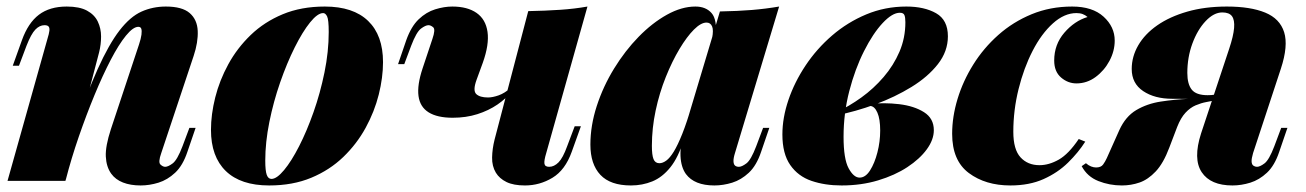

<svg xmlns="http://www.w3.org/2000/svg" viewBox="-20 -553 3993 587"><path d="M180 0H3L125 -434Q130 -450 131 -459Q132 -468 128.5 -472Q125 -476 116 -476Q101 -476 88 -462.5Q75 -449 61 -413L38 -352H19L47 -430Q66 -483 99 -508Q132 -533 184 -533Q223 -533 246 -520.5Q269 -508 279 -487Q289 -466 289 -441.5Q289 -417 283 -393ZM203 -143Q244 -265 278.5 -341.5Q313 -418 345.5 -460Q378 -502 412.5 -517.5Q447 -533 487 -533Q537 -533 560 -513Q583 -493 584.5 -458.5Q586 -424 572 -382L473 -85Q463 -57 470.5 -50Q478 -43 485 -43Q494 -43 508 -53.5Q522 -64 538 -106L559 -162H578L553 -89Q539 -47 515.5 -25Q492 -3 464.5 5.5Q437 14 410 14Q379 14 356 5Q333 -4 320 -22Q305 -43 303.5 -74.5Q302 -106 319 -158L405 -417Q411 -435 412.5 -447Q414 -459 412 -465Q410 -471 403 -471Q387 -471 365 -444Q343 -417 318.5 -370Q294 -323 269 -262.5Q244 -202 221 -135.5Q198 -69 181 -3Z M968 -513Q951 -513 928 -484.5Q905 -456 881 -408Q857 -360 836.5 -301Q816 -242 803.5 -180Q791 -118 791 -62Q791 -31 795.5 -18.5Q800 -6 810 -6Q826 -6 848.5 -33Q871 -60 894.5 -106Q918 -152 938.5 -210Q959 -268 972 -331.5Q985 -395 985 -455Q985 -493 980 -503Q975 -513 968 -513ZM625 -156Q625 -203 638 -255Q651 -307 678 -356.5Q705 -406 746.5 -446Q788 -486 844.5 -509.5Q901 -533 973 -533Q1060 -533 1105.5 -489Q1151 -445 1151 -363Q1151 -316 1138 -264Q1125 -212 1098 -162.5Q1071 -113 1029.5 -73Q988 -33 931.5 -9.5Q875 14 803 14Q716 14 670.5 -30Q625 -74 625 -156Z M1546 -275Q1528 -252 1501 -233.5Q1474 -215 1439.5 -204Q1405 -193 1364 -193Q1317 -193 1290.5 -209.5Q1264 -226 1259.5 -259.5Q1255 -293 1272 -344L1302 -434Q1312 -463 1304.5 -469.5Q1297 -476 1290 -476Q1281 -476 1267 -465.5Q1253 -455 1237 -413L1216 -357H1197L1222 -430Q1237 -472 1260 -494Q1283 -516 1310.5 -524.5Q1338 -533 1363 -533Q1409 -533 1437 -513.5Q1465 -494 1470.5 -455.5Q1476 -417 1456 -361L1437 -309Q1425 -276 1436 -265.5Q1447 -255 1472 -255Q1486 -255 1504.5 -261.5Q1523 -268 1542 -285ZM1650 -85Q1643 -62 1644.5 -52.5Q1646 -43 1659 -43Q1674 -43 1687.5 -56.5Q1701 -70 1714 -106L1737 -167H1756L1728 -89Q1708 -33 1669 -9.5Q1630 14 1585 14Q1550 14 1528.5 3.5Q1507 -7 1496 -25Q1484 -45 1484.5 -71.5Q1485 -98 1492 -126L1595 -519Q1647 -520 1692 -523Q1737 -526 1776 -533Z M1996 -54Q2006 -54 2017 -62Q2028 -70 2040 -89.5Q2052 -109 2066 -144Q2080 -179 2096 -234L2070 -125Q2054 -72 2029.5 -41.5Q2005 -11 1974.5 1.5Q1944 14 1909 14Q1846 14 1815.5 -18.5Q1785 -51 1785 -111Q1785 -169 1804.5 -229Q1824 -289 1857.5 -343.5Q1891 -398 1932.5 -440.5Q1974 -483 2019 -508Q2064 -533 2106 -533Q2138 -533 2155.5 -513Q2173 -493 2168 -442L2157 -436Q2162 -461 2157 -472.5Q2152 -484 2140 -484Q2123 -484 2101.5 -462.5Q2080 -441 2057.5 -403.5Q2035 -366 2015.5 -317.5Q1996 -269 1984.5 -215Q1973 -161 1973 -107Q1973 -79 1978 -66.5Q1983 -54 1996 -54ZM2181 -518Q2236 -519 2278.5 -522.5Q2321 -526 2362 -533L2227 -85Q2222 -69 2222.5 -59.5Q2223 -50 2227.5 -46.5Q2232 -43 2239 -43Q2248 -43 2262 -53.5Q2276 -64 2292 -106L2313 -162H2332L2307 -89Q2293 -47 2269.5 -25Q2246 -3 2218.5 5.5Q2191 14 2164 14Q2103 14 2077 -21Q2062 -42 2060.5 -76Q2059 -110 2073 -158Z M2608 -10Q2626 -10 2640 -32Q2654 -54 2662.5 -87Q2671 -120 2671 -154Q2671 -189 2662.5 -208.5Q2654 -228 2641 -229L2635 -235Q2683 -240 2729 -234.5Q2775 -229 2805 -210Q2835 -191 2835 -155Q2835 -126 2813.5 -96.5Q2792 -67 2754 -42Q2716 -17 2664.5 -1.5Q2613 14 2553 14Q2502 14 2461 0Q2420 -14 2396 -48.5Q2372 -83 2372 -142Q2372 -193 2390.5 -247.5Q2409 -302 2443 -353Q2477 -404 2524 -444.5Q2571 -485 2628.5 -509Q2686 -533 2751 -533Q2806 -533 2842 -512.5Q2878 -492 2878 -442Q2878 -396 2847.5 -357Q2817 -318 2766.5 -287Q2716 -256 2656 -234Q2596 -212 2536 -200L2537 -210Q2576 -228 2613.5 -255Q2651 -282 2681.5 -317.5Q2712 -353 2730 -395Q2748 -437 2748 -485Q2748 -500 2745 -507Q2742 -514 2731 -514Q2708 -514 2678.5 -482.5Q2649 -451 2621.5 -396.5Q2594 -342 2576.5 -274.5Q2559 -207 2559 -135Q2559 -67 2574.5 -38.5Q2590 -10 2608 -10Z M3271 -513Q3234 -513 3199 -481.5Q3164 -450 3137 -397.5Q3110 -345 3094 -280.5Q3078 -216 3078 -150Q3078 -96 3100 -72Q3122 -48 3158 -48Q3187 -48 3217 -65Q3247 -82 3278 -128L3298 -120Q3277 -87 3245.5 -56Q3214 -25 3170.5 -5.5Q3127 14 3069 14Q2993 14 2942 -24Q2891 -62 2891 -144Q2891 -196 2907.5 -250.5Q2924 -305 2955.5 -355.5Q2987 -406 3032 -446Q3077 -486 3134 -509.5Q3191 -533 3258 -533Q3320 -533 3354 -502Q3388 -471 3388 -429Q3388 -397 3372 -367Q3356 -337 3329.5 -317.5Q3303 -298 3271 -298Q3245 -298 3224 -316Q3203 -334 3203 -368Q3203 -417 3234 -453Q3265 -489 3305 -501Q3298 -507 3290 -510Q3282 -513 3271 -513Z M3738 -404Q3751 -443 3753 -467.5Q3755 -492 3746.5 -503.5Q3738 -515 3717 -515Q3691 -515 3666 -488.5Q3641 -462 3625.5 -420Q3610 -378 3610 -330Q3610 -296 3623.5 -279Q3637 -262 3672 -262Q3685 -262 3692.5 -263.5Q3700 -265 3710 -267L3707 -248Q3683 -250 3644.5 -250.5Q3606 -251 3564 -251Q3510 -251 3475 -274.5Q3440 -298 3440 -342Q3440 -380 3460 -414.5Q3480 -449 3518 -475.5Q3556 -502 3610 -517.5Q3664 -533 3731 -533Q3803 -533 3848 -514.5Q3893 -496 3906 -454.5Q3919 -413 3896 -343L3811 -85Q3806 -68 3806.5 -59Q3807 -50 3812 -46.5Q3817 -43 3823 -43Q3832 -43 3846 -53.5Q3860 -64 3876 -106L3897 -162H3916L3891 -89Q3877 -47 3853.5 -25Q3830 -3 3802.5 5.5Q3775 14 3748 14Q3681 14 3654 -26.5Q3627 -67 3652 -145ZM3300 -54Q3308 -47 3316 -44Q3324 -41 3331 -41Q3346 -41 3352.5 -50Q3359 -59 3364 -70L3402 -155Q3421 -197 3454 -216.5Q3487 -236 3529 -242.5Q3571 -249 3617 -251Q3651 -253 3666.5 -256.5Q3682 -260 3706 -261L3699 -247Q3684 -244 3668 -241Q3652 -238 3635.5 -231Q3619 -224 3604.5 -208.5Q3590 -193 3579 -165L3555 -102Q3537 -54 3513.5 -29Q3490 -4 3464 5Q3438 14 3410 14Q3372 14 3338 0.5Q3304 -13 3287 -45Z"/></svg>

Font: Playfair Display Black
Style: Italic
Weight: 900
Italic angle: -14°
Designer: Claus Eggers Sørensen
Foundry: Claus Eggers Sørensen
Version: Version 1.203